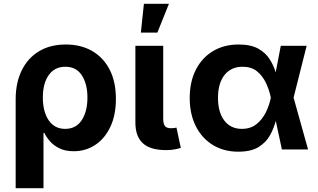

<svg xmlns="http://www.w3.org/2000/svg" viewBox="-20 -787 1673 1011"><path d="M62.5 204.1V-264.6Q62.5 -350.6 94 -415.5Q125.5 -480.5 184.6 -516.6Q243.7 -552.7 326.7 -552.7Q405.8 -552.7 465.1 -518.6Q524.4 -484.4 557.4 -420.4Q590.3 -356.4 590.3 -266.6Q590.3 -180.7 561 -118.9Q531.7 -57.1 481.4 -23.9Q431.2 9.3 368.2 9.3Q323.7 9.3 293 -5.9Q262.2 -21 242.9 -43.2Q223.6 -65.4 213.4 -87.4H209V204.1ZM323.2 -108.4Q380.4 -108.4 410.4 -154.3Q440.4 -200.2 440.4 -273.4Q440.4 -344.7 411.1 -390.1Q381.8 -435.5 324.2 -435.5Q267.6 -435.5 236.6 -391.6Q205.6 -347.7 205.6 -273.4Q205.6 -199.2 236.3 -153.8Q267.1 -108.4 323.2 -108.4Z M855 3.4Q771.5 3.4 732.2 -32.7Q692.9 -68.8 692.9 -141.6V-545.9H839.4V-161.6Q839.4 -135.3 848.4 -123.5Q857.4 -111.8 879.4 -111.8Q891.1 -111.8 897.7 -112.8Q904.3 -113.8 909.2 -115.2L932.1 -8.3Q920.4 -4.4 900.4 -0.5Q880.4 3.4 855 3.4ZM721.7 -615.2 737.8 -767.1H869.6L808.6 -615.2Z M1234.9 11.7Q1158.2 11.7 1100.6 -23.7Q1043 -59.1 1011 -122.6Q979 -186 979 -271Q979 -356.4 1011.2 -419.7Q1043.5 -482.9 1101.3 -517.8Q1159.2 -552.7 1236.8 -552.7Q1300.8 -552.7 1339.8 -530.8Q1378.9 -508.8 1400.1 -475.1Q1421.4 -441.4 1431.6 -405.8L1458.5 -545.9H1594.7L1525.9 -272.9L1602.1 0H1464.4L1432.1 -150.4Q1422.4 -112.8 1402.1 -75.4Q1381.8 -38.1 1342.3 -13.2Q1302.7 11.7 1234.9 11.7ZM1405.8 -272.9V-274.4Q1397.5 -314.5 1379.9 -351.3Q1362.3 -388.2 1332.8 -411.9Q1303.2 -435.5 1257.8 -435.5Q1196.8 -435.5 1162.4 -392.3Q1127.9 -349.1 1127.9 -272Q1127.9 -195.3 1161.4 -151.9Q1194.8 -108.4 1253.4 -108.4Q1299.3 -108.4 1330.3 -133.1Q1361.3 -157.7 1379.9 -195.6Q1398.4 -233.4 1405.8 -271.5Z"/></svg>

Font: Inter
Style: Bold
Weight: 700
Designer: Rasmus Andersson
Foundry: rsms
Version: Version 4.001;git-9221beed3